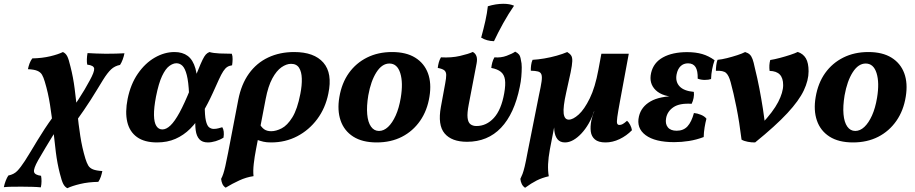

<svg xmlns="http://www.w3.org/2000/svg" viewBox="-130 -741 4820 1011"><path d="M224.6 250Q211.5 243.4 203.2 227.6Q194.9 211.9 185.3 173.2Q171.5 120 164 59.9Q156.6 -0.2 149.9 -63.1Q143.2 -126 133.4 -189Q123.7 -252.1 105.8 -311.1Q99.2 -333.8 91.2 -347.5Q83.2 -361.1 66.6 -368.1Q50.1 -375.2 17.1 -376.7Q20.1 -391.9 25.4 -406.4Q30.8 -420.9 39.9 -433.5Q91.9 -434.5 134.6 -444.7Q177.3 -455 201.3 -467Q216 -460.4 224 -444.8Q232 -429.3 241.1 -390.1Q255.5 -334.3 263.2 -273.4Q270.9 -212.5 277.1 -149.6Q283.3 -86.7 292.8 -25Q302.2 36.8 319.6 94.1Q326.7 116.9 334.7 130.5Q342.8 144.1 359.8 150.9Q376.8 157.7 408.9 159.7Q405.8 174.9 401 189.4Q396.2 203.9 387.6 216.6Q334.5 217.5 291.9 227.8Q249.2 238 224.6 250ZM85 245.5Q66 243.5 40.8 242.8Q15.5 242 -11.7 242Q-38.3 242 -63.8 242.2Q-89.3 242.5 -109.8 244.5Q-106.3 227.3 -99.9 210.8Q-93.6 194.3 -86 183.2Q-56.6 177.2 -39.2 159.2Q-21.8 141.3 1 106.3Q15.8 83.3 32.1 56.2Q48.4 29.2 66.6 -1Q84.7 -31.1 105.4 -62.5Q126.1 -94 149.3 -125.7L166.6 -55.5Q160.6 -47 145.2 -21.8Q129.9 3.3 109.9 36.3Q89.9 69.4 70.7 103Q45.9 147.2 49.2 163.7Q52.4 180.2 86.2 184.7Q88.6 196.8 88.6 213.3Q88.6 229.8 85 245.5ZM263.4 -92.2 246.6 -163.4Q265.4 -190 282.6 -216.5Q299.8 -242.9 315.1 -268.7Q330.4 -294.5 342.4 -317.1Q367.5 -362.6 365.9 -379.6Q364.2 -396.7 329.3 -400.7Q326.9 -412.8 327.4 -429.6Q328 -446.3 331 -461.5Q350.5 -460.5 375.3 -459.3Q400 -458 427.2 -458Q454.3 -458 480.3 -458.7Q506.3 -459.5 525.3 -460.5Q522.3 -444.3 516 -427.3Q509.6 -410.3 502.1 -399.2Q474.1 -393.7 455 -375.7Q435.8 -357.7 412.6 -320.4Q393.5 -289.2 378.1 -264Q362.8 -238.8 347 -214.1Q331.1 -189.5 311.4 -160.5Q291.7 -131.5 263.4 -92.2Z M696.8 9Q630.5 9 591.4 -19.2Q552.3 -47.4 540.2 -98.8Q528.1 -150.1 542 -220.3Q558 -298.5 596.1 -353.4Q634.1 -408.4 685 -437.7Q736 -467 788.9 -467Q831.2 -467 858.7 -446.4Q886.1 -425.7 899.1 -380.4Q912.1 -335 909.5 -258.6L865.5 -246.6Q862.6 -310.6 853.6 -345.6Q844.6 -380.6 830.9 -394.3Q817.2 -407.9 798.9 -407.9Q781.1 -407.9 761.2 -393.3Q741.3 -378.6 723.4 -340.8Q705.5 -302.9 691.5 -232.6Q680.1 -173.5 680.8 -134.8Q681.5 -96.1 693.2 -77.8Q704.9 -59.4 725 -59.4Q745.6 -59.4 767.6 -80.4Q789.7 -101.4 815.4 -148.3Q841 -195.2 872.9 -274.1Q898.1 -334.4 912.7 -370.8Q927.2 -407.3 936.7 -426.5Q946.2 -445.8 953.9 -454.1Q961.7 -462.4 972.8 -467Q993.1 -461 1026.9 -459.5Q1060.8 -458 1090.5 -458Q1095.1 -446.3 1094.8 -429.9Q1094.6 -413.4 1092.1 -397.2Q1077.1 -395.2 1066.4 -388.3Q1055.7 -381.3 1045.5 -365.7Q1035.3 -350.1 1022.7 -322.5Q1010.1 -295 990.9 -252.2Q964.3 -193.7 935.3 -145.7Q906.2 -97.8 871.7 -63.3Q837.1 -28.8 794 -9.9Q751 9 696.8 9ZM964.6 9Q935 9 919.7 -7.8Q904.5 -24.5 900.5 -55Q896.4 -85.4 899.8 -125.6L948.3 -188.4Q947.8 -132.7 954.1 -105.6Q960.4 -78.5 971.4 -70.4Q982.4 -62.2 995.4 -62.2Q1008.9 -62.2 1020.5 -65.5Q1032 -68.7 1040.5 -71.1Q1052.5 -51.5 1046.9 -16.3Q1028.2 -4.4 1005.7 2.3Q983.1 9 964.6 9Z M1058.2 247.2Q1046.5 239.6 1041.2 227.7Q1035.9 215.8 1034.3 201Q1040.9 188.6 1045.6 174.4Q1050.4 160.2 1056.4 134.4Q1062.4 108.6 1071 63.8L1124.7 -215.9Q1140.7 -297.7 1180.9 -353.6Q1221 -409.4 1281.9 -438.2Q1342.8 -467 1419 -467Q1524.2 -467 1572.9 -411.1Q1621.5 -355.2 1598.9 -248Q1583.4 -171.5 1540.3 -113.7Q1497.2 -56 1435 -23.5Q1372.7 9 1297.9 9Q1273.3 9 1257.4 5.3Q1241.4 1.6 1220.6 -5.8L1234.7 -92.9Q1246.1 -70.9 1260.7 -60.5Q1275.4 -50.1 1298.2 -50.1Q1323.6 -50.1 1353.2 -65.3Q1382.8 -80.4 1409.4 -123.1Q1435.9 -165.8 1451.5 -246.8Q1460.4 -291.9 1459.2 -327.4Q1458.1 -363 1444.8 -384Q1431.5 -404.9 1402.5 -404.9Q1378.5 -404.9 1352.3 -386.9Q1326.2 -368.9 1304 -328.1Q1281.9 -287.4 1268.9 -219.6L1218 45.6Q1210.5 83.9 1206.2 121.6Q1201.9 159.4 1205 186.6Q1167.4 191.9 1130.1 209Q1092.8 226.1 1058.2 247.2Z M1853.5 9Q1777.9 9 1729.9 -21.7Q1682 -52.4 1663.5 -106.4Q1645 -160.4 1657 -230Q1669.4 -303.6 1707 -356.4Q1744.7 -409.1 1802.7 -438Q1860.8 -467 1934.4 -467Q2008.5 -467 2056.2 -437.5Q2103.9 -408 2123.4 -355.5Q2142.9 -302.9 2131.4 -232.3Q2119.9 -159.2 2082.1 -104.7Q2044.2 -50.3 1986.2 -20.6Q1928.1 9 1853.5 9ZM1865.5 -51.5Q1890.8 -51.5 1913.4 -72.6Q1935.9 -93.7 1953.6 -132.8Q1971.2 -171.9 1980.2 -225.9Q1993.5 -305.8 1977.6 -356.1Q1961.7 -406.5 1920.4 -406.5Q1881.6 -406.5 1852.1 -360.4Q1822.7 -314.3 1809.3 -239Q1799.8 -181.5 1803.6 -139.4Q1807.3 -97.3 1823.5 -74.4Q1839.7 -51.5 1865.5 -51.5Z M2329.2 5.6Q2248.2 5.6 2211.1 -38.5Q2174 -82.5 2191.6 -178.4L2214.3 -301.8Q2219.8 -330.5 2219.6 -346.6Q2219.3 -362.7 2209.6 -370.7Q2199.9 -378.7 2175 -383.3Q2176.6 -397.4 2180.4 -411.7Q2184.2 -426 2191.8 -439.1Q2246.8 -436 2292.1 -446.5Q2337.5 -457 2359.5 -467.5Q2373.1 -460.3 2378.6 -445.7Q2384.2 -431.1 2379.6 -407L2338.3 -191.4Q2329.3 -145.4 2332.1 -120.8Q2334.9 -96.1 2347.3 -86.8Q2359.8 -77.4 2378.6 -77.4Q2431.5 -77.4 2470.6 -120.1Q2509.6 -162.9 2525 -250Q2532.9 -294.6 2529 -321.4Q2525 -348.2 2507.3 -362.7Q2489.5 -377.2 2456.9 -383.3Q2458.4 -397.4 2462.2 -411.9Q2466 -426.4 2473.6 -439.1Q2507.6 -436 2537.9 -447.3Q2568.3 -458.6 2582.7 -469Q2595.4 -462.9 2602.8 -454Q2610.1 -445.2 2613 -424.3Q2617.3 -408.9 2617.3 -386.4Q2617.3 -363.9 2615.1 -337.5Q2612.9 -311 2606.9 -283.3Q2578.3 -141.8 2508.1 -68.1Q2437.9 5.6 2329.2 5.6ZM2471.1 -524.1Q2432.9 -525 2403.7 -542.8Q2416.7 -590.6 2425.8 -631.2Q2434.8 -671.9 2438.8 -708Q2481.2 -721 2520.5 -721Q2554.5 -721 2576.8 -710.9Q2547.5 -668.7 2520 -619.3Q2492.5 -569.8 2471.1 -524.1Z M2634.9 247.7Q2623.2 240 2617.4 227.9Q2611.6 215.8 2610 201Q2616.1 188.6 2621.4 174.9Q2626.6 161.3 2632.9 135.4Q2639.1 109.6 2647.7 62.7L2708 -240.2Q2718.1 -286 2721.7 -311.7Q2725.3 -337.4 2720.8 -349.2Q2716.3 -361.1 2702.8 -364.6Q2689.2 -368.2 2665.1 -368.7Q2664.6 -382.4 2666.7 -398.1Q2668.7 -413.8 2674.3 -426Q2702.9 -427.5 2736.4 -433.2Q2770 -438.9 2801.7 -447.9Q2833.5 -456.9 2856.9 -467Q2871 -458.4 2877.5 -448.6Q2884.1 -438.9 2883.4 -418.7Q2882.7 -398.6 2874.8 -360Q2866.9 -321.3 2851.6 -254.6Q2834.1 -176.5 2838.1 -143.7Q2842.1 -111 2865.1 -111Q2887.1 -111 2917 -137.8Q2946.8 -164.7 2975.4 -222.9Q3004 -281 3021 -374.1L3036.6 -458H3180.9L3134.5 -207.4Q3124.2 -151.5 3120.5 -125Q3116.8 -98.5 3119.8 -90.7Q3122.8 -83 3131.3 -83Q3140.6 -83 3149.2 -87.9Q3157.9 -92.8 3171.8 -105.1Q3180.9 -97.5 3188.2 -83.3Q3195.6 -69 3197.6 -55.3Q3169.3 -26.2 3132.6 -8.6Q3095.8 9 3058.5 9Q3021 9 3002.6 -6.8Q2984.1 -22.6 2980.9 -48.4Q2977.6 -74.2 2983.6 -105.6Q2985.6 -113.6 2989.1 -126.9Q2992.6 -140.2 2999.1 -153.6H2997.6Q2986.5 -119.2 2969.3 -89.6Q2952 -60 2931.3 -37.9Q2910.5 -15.7 2888.6 -3.4Q2866.6 9 2845.1 9Q2819.1 9 2805.5 -7.9Q2792 -24.8 2789 -52.8Q2786 -80.9 2790.5 -112.7L2795 -107L2765.5 45.6Q2757.5 88.6 2756 123.5Q2754.6 158.4 2759.7 187.1Q2723.8 195.3 2695.8 209.5Q2667.8 223.7 2634.9 247.7Z M3420.3 7.5Q3319 7.5 3269.4 -29.5Q3219.9 -66.5 3234.5 -128.5Q3246.5 -178.9 3295.2 -207Q3343.8 -235.2 3434.7 -235.2L3439.3 -230.2Q3360.3 -230.2 3323.1 -265.9Q3285.9 -301.5 3298.5 -357Q3311 -411.5 3361.2 -439Q3411.4 -466.5 3488.2 -466.5Q3532.8 -466.5 3567.4 -456.5Q3601.9 -446.5 3632.7 -423.9Q3624.6 -401 3619.9 -376.4Q3615.1 -351.9 3614.2 -324.8Q3601.1 -320.2 3580.8 -320.2Q3560.5 -320.3 3543.8 -326.8Q3544.9 -368.2 3532.5 -387.8Q3520.1 -407.5 3492.8 -407.5Q3469.2 -407.5 3453.6 -392.4Q3438.1 -377.3 3432.6 -349Q3425.6 -311.1 3448.1 -286.6Q3470.5 -262.1 3523.5 -257.2Q3525.5 -241.9 3522.2 -225Q3518.9 -208 3511.9 -194.4Q3448.5 -198.5 3416.2 -176.6Q3383.9 -154.8 3377.4 -118.6Q3372 -88.9 3386.5 -70.8Q3401 -52.6 3433.1 -52.6Q3468.8 -52.6 3490 -75.6Q3511.2 -98.6 3524 -145.9Q3541.7 -144.4 3561 -136.5Q3580.3 -128.6 3589.8 -115.9Q3584.3 -95.5 3580.1 -69.9Q3575.9 -44.4 3575.4 -19.4Q3537.5 -5 3497.9 1.3Q3458.3 7.5 3420.3 7.5Z M4070.7 -467.5Q4099.2 -458 4113.5 -433.8Q4127.7 -409.5 4127.7 -365.5Q4127.7 -318.2 4102.5 -264.8Q4077.4 -211.4 4015.8 -145Q3954.2 -78.6 3846.2 9Q3828 9.5 3807.9 5.7Q3787.8 1.9 3774.7 -5.7Q3763.5 -97.2 3747.9 -175.6Q3732.3 -254 3717.3 -308.2Q3707.8 -343.7 3693.2 -356.9Q3678.6 -370.2 3639.6 -368.2Q3639.6 -381.6 3641.6 -397.7Q3643.6 -413.8 3648.2 -426Q3670.4 -428 3698.3 -435Q3726.2 -442 3752.3 -450.5Q3778.4 -459 3793.6 -467Q3809.5 -462 3818.2 -453.7Q3826.9 -445.3 3832.7 -429.5Q3838.5 -413.8 3844.4 -384.7Q3858.1 -330 3868.7 -274.7Q3879.3 -219.4 3887.4 -167Q3895.5 -114.5 3900.1 -68.1L3879.6 -87.4Q3941.4 -152.8 3967.6 -203.8Q3993.8 -254.8 3993.8 -292.8Q3993.8 -330.2 3976.1 -348.5Q3958.5 -366.8 3922.4 -367.7Q3918.5 -398.3 3925.8 -425Q3948.5 -428.5 3976.6 -436Q4004.7 -443.4 4030.6 -451.9Q4056.4 -460.4 4070.7 -467.5Z M4361.5 9Q4285.9 9 4237.9 -21.7Q4190 -52.4 4171.5 -106.4Q4153 -160.4 4165 -230Q4177.4 -303.6 4215 -356.4Q4252.7 -409.1 4310.7 -438Q4368.8 -467 4442.4 -467Q4516.5 -467 4564.2 -437.5Q4611.9 -408 4631.4 -355.5Q4650.9 -302.9 4639.4 -232.3Q4627.9 -159.2 4590.1 -104.7Q4552.2 -50.3 4494.2 -20.6Q4436.1 9 4361.5 9ZM4373.5 -51.5Q4398.8 -51.5 4421.4 -72.6Q4443.9 -93.7 4461.6 -132.8Q4479.2 -171.9 4488.2 -225.9Q4501.5 -305.8 4485.6 -356.1Q4469.7 -406.5 4428.4 -406.5Q4389.6 -406.5 4360.1 -360.4Q4330.7 -314.3 4317.3 -239Q4307.8 -181.5 4311.6 -139.4Q4315.3 -97.3 4331.5 -74.4Q4347.7 -51.5 4373.5 -51.5Z"/></svg>

Font: Vollkorn
Style: Italic
Weight: 400
Italic angle: -11°
Designer: Friedrich Althausen
Foundry: Friedrich Althausen
Version: Version 5.001